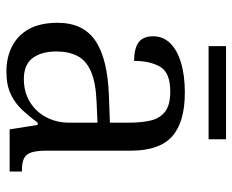

<svg xmlns="http://www.w3.org/2000/svg" viewBox="-83 -631 724 598"><g transform="rotate(90 279.0 -332.0)"><path d="M202.3 10Q159.3 10 124.8 -7.3Q90.3 -24.7 70.7 -59.8Q51 -95 51 -149.7Q51 -229.3 107.2 -267.3Q163.3 -305.3 279.7 -309.3L362 -312.3V-372.3Q362 -410.3 355.5 -438.8Q349 -467.3 328.3 -483.8Q307.7 -500.3 265.3 -500.3Q206.3 -500.3 188 -468.8Q169.7 -437.3 169.7 -387.7Q132 -387.7 112.5 -401.3Q93 -415 93 -447Q93 -478 114.5 -500Q136 -522 175.5 -533.8Q215 -545.7 268 -545.7Q361 -545.7 405.2 -505.8Q449.3 -466 449.3 -377.7V-115Q449.3 -84.3 454.7 -67.8Q460 -51.3 473.2 -44.8Q486.3 -38.3 510.3 -38.3H514.3V0H383L369 -87.3H362Q343.3 -61.7 322.7 -39.5Q302 -17.3 273.7 -3.7Q245.3 10 202.3 10ZM226.3 -44.3Q266.7 -44.3 297.3 -63Q328 -81.7 345 -113.7Q362 -145.7 362 -185.3V-273.7L295.7 -270.7Q237.3 -268.3 203 -253.5Q168.7 -238.7 154.5 -211.5Q140.3 -184.3 140.3 -145.7Q140.3 -99 160.8 -71.7Q181.3 -44.3 226.3 -44.3ZM123.7 -619.7V-674H413.7V-619.7Z"/></g></svg>

Font: Noto Serif Hentaigana ExtraLight
Style: Regular
Weight: 200
Designer: Kazuhiro Yamada
Foundry: nipponia
Version: Version 1.000